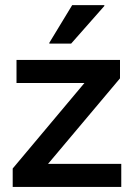

<svg xmlns="http://www.w3.org/2000/svg" viewBox="-20 -736 528 756"><path d="M30 0V-72.5L312.5 -409.2H45V-500H452.5V-427.5L169.2 -90.8H457.5V0ZM174.2 -564.2V-567.5L264.2 -715.8H390.8V-712.5L260 -564.2Z"/></svg>

Font: Funnel Display Medium
Style: Regular
Weight: 500
Designer: NORD ID, Kristian Moeller
Foundry: Dicotype
Version: Version 1.000